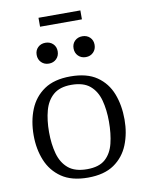

<svg xmlns="http://www.w3.org/2000/svg" viewBox="-91 -878 729 953"><g transform="rotate(-10 274.0 -402.0)"><path d="M275 10Q193 10 142.5 -24.5Q92 -59 68.5 -116.5Q45 -174 45 -243Q45 -315 68.5 -373Q92 -431 142.5 -465.5Q193 -500 275 -500Q358 -500 408 -465.5Q458 -431 480.5 -373Q503 -315 503 -243Q503 -174 480 -116.5Q457 -59 407 -24.5Q357 10 275 10ZM278 -32Q338 -32 369.5 -60Q401 -88 413 -136.5Q425 -185 425 -246Q425 -306 412 -354Q399 -402 366 -430Q333 -458 272 -458Q214 -458 181.5 -430Q149 -402 136 -354Q123 -306 123 -246Q123 -185 136.5 -136.5Q150 -88 183.5 -60Q217 -32 278 -32ZM182 -581Q159 -581 144 -596Q129 -611 129 -634Q129 -657 144 -671.5Q159 -686 182 -686Q205 -686 220 -671.5Q235 -657 235 -634Q235 -611 220 -596Q205 -581 182 -581ZM368 -581Q345 -581 330 -596Q315 -611 315 -634Q315 -657 330 -671.5Q345 -686 368 -686Q391 -686 406 -671.5Q421 -657 421 -634Q421 -611 406 -596Q391 -581 368 -581ZM170 -769V-814H381V-769Z"/></g></svg>

Font: Manuale Light
Style: Regular
Weight: 300
Designer: Eduardo Tunni / Pablo Cosgaya
Foundry: Eduardo Tunni / Pablo Cosgaya
Version: Version 1.002